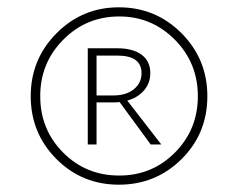

<svg xmlns="http://www.w3.org/2000/svg" viewBox="-20 -731 651 525"><path d="M305 -711Q406 -711 476.5 -640Q547 -569 547 -468Q547 -366 476.5 -296Q406 -226 305 -226Q204 -226 134 -296.5Q64 -367 64 -468Q64 -569 134.5 -640Q205 -711 305 -711ZM306 -251Q396 -251 458.5 -314Q521 -377 521 -468Q521 -559 458 -622.5Q395 -686 306 -686Q216 -686 153 -622.5Q90 -559 90 -468Q90 -377 152.5 -314Q215 -251 306 -251ZM391 -531Q391 -504 374 -484Q357 -464 328 -456L421 -336H392L307 -452Q301 -451 290 -451H244V-336H220V-599H301Q343 -599 367 -581.5Q391 -564 391 -531ZM244 -470H290Q325 -470 346 -487Q367 -504 367 -531Q367 -579 301 -579H244Z"/></svg>

Font: EauTest Light
Style: Regular
Weight: 300
Designer: Christian Thalmann (Catharsis Fonts)
Version: Version 0.001;PS 000.001;hotconv 1.0.88;makeotf.lib2.5.64775